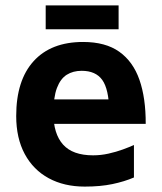

<svg xmlns="http://www.w3.org/2000/svg" viewBox="-20 -676 600 711"><path d="M293.8 15Q217.6 15 160.4 -16Q103.2 -47 71.6 -105.7Q40 -164.4 40 -246.4Q40 -378.4 104.5 -449.5Q169 -520.6 287.8 -520.6Q370.8 -520.6 421.8 -484.3Q472.8 -448 496.4 -380.4Q520 -312.8 519.6 -217.2H131.8L119.4 -307.8H407.2L384.6 -266.6Q382.8 -346.4 358.6 -380.1Q334.4 -413.8 282.4 -413.8Q250.4 -413.8 227.1 -399.1Q203.8 -384.4 190.8 -350.1Q177.8 -315.8 177.8 -256.2Q177.8 -180.8 213.4 -140.8Q249 -100.8 324.8 -100.8Q353.6 -100.8 382.1 -107.2Q410.6 -113.6 434.6 -122.4Q458.6 -131.2 476 -139V-18.8Q440.6 -3.6 396.2 5.7Q351.8 15 293.8 15ZM149.2 -567.6V-656H419.2V-567.6Z"/></svg>

Font: Maven Pro VF Beta
Style: Regular
Weight: 400
Designer: Joe Prince
Foundry: Joe Prince
Version: Version 2.002